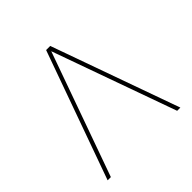

<svg xmlns="http://www.w3.org/2000/svg" viewBox="-191 -879 1030 1030"><g transform="rotate(-45 324.0 -364.0)"><path d="M575.7 0 321.8 -710 314 -727.5H340.3L600.1 0ZM326.7 -710.9 72.8 0H48.3L309.1 -727.5H332.5Z"/></g></svg>

Font: Inter 20pt Thin
Style: Regular
Weight: 250
Version: Version 4.001;git-66647c0bb